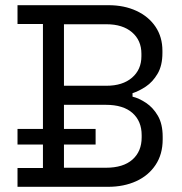

<svg xmlns="http://www.w3.org/2000/svg" viewBox="-20 -720 701 740"><path d="M396.5 0H47.5V-72.5H145.5V-627.5H47.5V-700H397.8Q458.8 -700 505.9 -678.1Q553 -656.2 579.5 -616.8Q606 -577.2 606 -524.5V-516Q606 -467.2 587.2 -435.6Q568.5 -404 542.1 -386.4Q515.8 -368.8 490.8 -361V-347.5Q515.8 -341.5 542.9 -323.5Q570 -305.5 588.5 -273.8Q607 -242 607 -192.8V-182.8Q607 -125.5 579.6 -84.4Q552.2 -43.2 504.8 -21.6Q457.2 0 396.5 0ZM226.5 -316V-73.5H388Q455 -73.5 490.5 -105Q526 -136.5 526 -190.5V-199Q526 -253 490.6 -284.5Q455.2 -316 388 -316ZM226.5 -626.5V-389.5H390.5Q452.5 -389.5 488.8 -420.6Q525 -451.8 525 -503V-513Q525 -564.5 488.9 -595.5Q452.8 -626.5 390.5 -626.5ZM348.5 -163H47.5V-223H348.5Z"/></svg>

Font: Space Grotesk Variable Light
Style: Regular
Weight: 300
Designer: Florian Karsten
Foundry: Florian Karsten
Version: Version 2.000